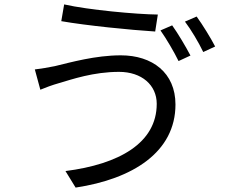

<svg xmlns="http://www.w3.org/2000/svg" viewBox="-20 -805 1040 871"><path d="M691 -334C691 -156 520 -60 277 -29L323 46C582 7 776 -115 776 -331C776 -475 671 -554 528 -554C413 -554 300 -522 229 -505C199 -499 165 -493 138 -490L163 -398C187 -408 216 -419 248 -428C306 -445 404 -479 520 -479C623 -479 691 -419 691 -334ZM271 -785 258 -709C372 -689 573 -669 684 -662L696 -739C599 -740 381 -760 271 -785ZM761 -690 708 -667C735 -629 770 -569 790 -528L844 -553C823 -593 787 -654 761 -690ZM872 -730 819 -707C847 -670 881 -613 902 -569L956 -594C937 -631 899 -693 872 -730Z"/></svg>

Font: Noto Sans KR
Style: Regular
Weight: 400
Designer: Ryoko NISHIZUKA 西塚涼子 (kana, bopomofo & ideographs); Paul D. Hunt (Latin, Greek & Cyrillic); Sandoll Communications 산돌커뮤니
Foundry: Adobe
Version: Version 2.004;hotconv 1.0.118;makeotfexe 2.5.65603